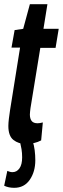

<svg xmlns="http://www.w3.org/2000/svg" viewBox="-26 -679 301 919"><path d="M179 -93 171 -7Q139 10 97 10Q63 10 38.5 -9Q14 -28 14 -76Q14 -90 16.5 -111Q19 -132 22 -151L70 -451H29L44 -535L85 -541L117 -659H201L182 -541H255L240 -450H167L120 -162Q119 -153 118 -145.5Q117 -138 117 -131Q117 -111 125.5 -100Q134 -89 154 -89Q164 -89 179 -93ZM-6 210 9 139Q22 145 34 145Q54 145 67 127Q80 109 80 74Q80 53 77 35Q74 17 69 -4H130Q137 16 140 40Q143 64 143 88Q143 143 116.5 181.5Q90 220 42 220Q15 220 -6 210Z"/></svg>

Font: Georama Extra Condensed SemiBold
Style: Italic
Weight: 600
Width: 2
Italic angle: -9°
Designer: Jean-Baptiste Levee
Foundry: Production Type
Version: Version 1.000